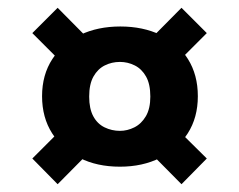

<svg xmlns="http://www.w3.org/2000/svg" viewBox="-20 -545 614 493"><path d="M288 -117Q229 -117 184.5 -139.5Q140 -162 114 -202.5Q88 -243 88 -298Q88 -353 114.5 -393.5Q141 -434 186 -455.5Q231 -477 289 -477Q347 -477 392 -455.5Q437 -434 462.5 -393.5Q488 -353 488 -298Q488 -243 462 -202.5Q436 -162 391 -139.5Q346 -117 288 -117ZM128 -72 63 -138 158 -233 235 -180ZM446 -72 352 -167 420 -228 511 -138ZM288 -209Q307 -209 325 -218Q343 -227 354.5 -246.5Q366 -266 366 -297Q366 -329 355 -348.5Q344 -368 326 -377Q308 -386 288 -386Q267 -386 249 -377Q231 -368 220 -348.5Q209 -329 209 -297Q209 -266 219.5 -246.5Q230 -227 248.5 -218Q267 -209 288 -209ZM155 -368 63 -460 128 -525 228 -424ZM409 -358 346 -424 446 -525 511 -460Z"/></svg>

Font: DM Sans 10pt Black
Style: Regular
Weight: 900
Version: Version 4.004;gftools[0.9.30]